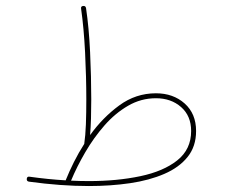

<svg xmlns="http://www.w3.org/2000/svg" viewBox="-20 -623 759 644"><path d="M69.8 -23.4Q70.8 -31.7 79.1 -30.3Q141.1 -21.5 200.2 -18.1Q212.4 -48.3 228 -79.6Q243.7 -110.8 262.7 -140.6Q262.7 -141.1 262.7 -141.6Q266.6 -167.5 268.1 -205.8Q269.5 -244.1 269.5 -289.6Q269.5 -364.3 265.4 -446.8Q261.2 -529.3 252 -593.8Q250.5 -602.1 258.8 -603Q267.1 -604 268.6 -595.7Q278.3 -530.8 282.2 -448Q286.1 -365.2 286.1 -289.6Q286.1 -255.4 285.2 -225.1Q284.2 -194.8 282.2 -169.9Q324.7 -229 380.1 -269.5Q435.5 -310.1 502.9 -310.1Q561 -310.1 599.4 -275.9Q637.7 -241.7 637.7 -183.6Q637.7 -131.8 609.1 -96.4Q580.6 -61 530.8 -39.6Q481 -18.1 416 -8.5Q351.1 1 278.3 1Q184.1 1 77.1 -13.7Q68.8 -15.1 69.8 -23.4ZM502.9 -293.5Q453.1 -293.5 409.7 -268.3Q366.2 -243.2 330.3 -202.1Q294.4 -161.1 266.1 -112.5Q237.8 -64 218.3 -17.1Q249 -15.6 278.3 -15.6Q372.6 -15.6 450.4 -32Q528.3 -48.3 574.7 -85.2Q621.1 -122.1 621.1 -183.6Q621.1 -234.4 587.4 -263.9Q553.7 -293.5 502.9 -293.5Z"/></svg>

Font: Mikhak-DS1-FD Thin
Style: Regular
Weight: 100
Designer: Amin Abedi
Version: Version 3.2